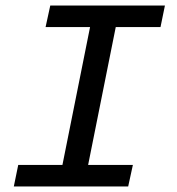

<svg xmlns="http://www.w3.org/2000/svg" viewBox="-20 -675 640 695"><path d="M30 0 46 -78H206L306 -577H145L162 -655H577L561 -577H399L299 -78H461L444 0Z"/></svg>

Font: Source Code Pro ExtraLight Medium
Style: Italic
Weight: 500
Italic angle: -11°
Monospace: yes
Version: Version 1.016;hotconv 1.0.116;makeotfexe 2.5.65601